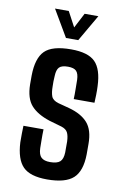

<svg xmlns="http://www.w3.org/2000/svg" viewBox="-89 -834 580 894"><g transform="rotate(10 201.5 -387.0)"><path d="M198 8Q118 8 84 -26.5Q50 -61 46 -141Q46 -159 46 -182Q46 -205 47 -219H142Q141 -192 141.5 -169Q142 -146 142 -130Q143 -99 156.5 -86.5Q170 -74 198 -74Q231 -74 245 -86.5Q259 -99 260 -130Q260 -144 260 -157Q260 -170 260 -182Q259 -209 251.5 -224Q244 -239 222 -246L163 -263Q104 -282 74.5 -315Q45 -348 44 -414Q44 -425 44 -435.5Q44 -446 44 -456Q45 -538 80 -573Q115 -608 204 -608Q285 -608 318.5 -574Q352 -540 355 -461Q356 -443 355.5 -419.5Q355 -396 354 -382H256Q257 -402 256.5 -430Q256 -458 256 -473Q255 -502 243.5 -514Q232 -526 204 -526Q174 -526 162.5 -514Q151 -502 150 -473Q148 -445 149 -423Q149 -395 155.5 -377Q162 -359 189 -351L242 -337Q301 -321 330.5 -287.5Q360 -254 360 -188Q360 -176 360 -163Q360 -150 360 -139Q359 -60 322 -26Q285 8 198 8ZM97 -782H162L200 -711L237 -782H302L229 -656H171Z"/></g></svg>

Font: Big Shoulders Display
Style: Bold
Weight: 700
Designer: Patric King
Foundry: XO Type Co
Version: Version 1.000; ttfautohint (v1.8.2)